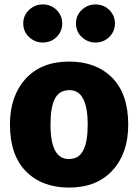

<svg xmlns="http://www.w3.org/2000/svg" viewBox="-20 -829 624 867"><path d="M292 18Q170 18 97.5 -55Q25 -128 25 -267Q25 -396 96 -473.5Q167 -551 292 -551Q414 -551 486.5 -478Q559 -405 559 -266Q559 -137 488 -59.5Q417 18 292 18ZM292 -111Q336 -111 356 -150Q376 -189 376 -266Q376 -422 294 -422Q248 -422 228 -383.5Q208 -345 208 -267Q208 -111 290 -111ZM173 -637Q138 -637 111.5 -661.5Q85 -686 85 -723Q85 -760 111.5 -784.5Q138 -809 173 -809Q210 -809 235.5 -784Q261 -759 261 -723Q261 -687 235.5 -662Q210 -637 173 -637ZM411 -637Q376 -637 349.5 -661.5Q323 -686 323 -723Q323 -760 349.5 -784.5Q376 -809 411 -809Q448 -809 473.5 -784Q499 -759 499 -723Q499 -687 473.5 -662Q448 -637 411 -637Z"/></svg>

Font: Trujillo ExtraBold
Style: Regular
Weight: 800
Designer: Fira Sans original fonts by bBox Type GmbH, Carrois Corporate GbR, & Edenspiekermann AG / Changes by Cristiano Sobral
Foundry: Fira Sans original fonts by bBox Type GmbH, Carrois Corporate GbR, & Edenspiekermann AG / Changes by Cristiano Sobral
Version: Version 4.301;July 28, 2020;FontCreator 13.0.0.2655 64-bit